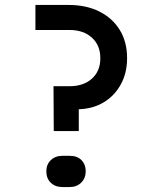

<svg xmlns="http://www.w3.org/2000/svg" viewBox="-20 -750 640 775"><path d="M197 -221 196 -402H261Q317 -402 351 -432.5Q385 -463 385 -515Q385 -567 351 -598Q317 -629 260 -629H123V-730H257Q328 -730 381 -703.5Q434 -677 463.5 -629Q493 -581 493 -515Q493 -456 468 -410Q443 -364 399.5 -337.5Q356 -311 298 -309V-221ZM232 5Q203 5 185 -12.5Q167 -30 167 -58Q167 -86 185 -103.5Q203 -121 232 -121H262Q292 -121 309 -103.5Q326 -86 326 -59Q326 -31 308 -13Q290 5 261 5Z"/></svg>

Font: JetBrains Mono NL SemiBold
Style: Regular
Weight: 600
Designer: Philipp Nurullin, Konstantin Bulenkov
Foundry: JetBrains
Version: Version 2.304; ttfautohint (v1.8.4.7-5d5b)